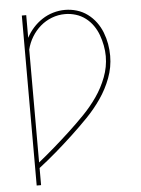

<svg xmlns="http://www.w3.org/2000/svg" viewBox="-53 -570 606 827"><g transform="rotate(-5 250.0 -156.5)"><path d="M72 215V-520H91V-422Q103 -445 120.5 -464.5Q138 -484 160 -498.5Q182 -513 207.5 -520.5Q233 -528 259 -528Q285 -528 310 -520.5Q335 -513 356 -497.5Q377 -482 392.5 -461Q408 -440 417.5 -415.5Q427 -391 431.5 -365.5Q436 -340 436 -314Q436 -265 418.5 -218.5Q401 -172 373 -131.5Q345 -91 310.5 -55.5Q276 -20 240 13.5Q204 47 167 79Q130 111 91 141V215ZM91 117Q127 88 162 57.5Q197 27 231 -4.5Q265 -36 297.5 -69.5Q330 -103 356.5 -141Q383 -179 400 -223.5Q417 -268 417 -314Q417 -337 412.5 -360.5Q408 -384 400 -406Q392 -428 378.5 -447.5Q365 -467 346 -481.5Q327 -496 304 -503Q281 -510 258 -510Q228 -510 200.5 -499.5Q173 -489 151 -470Q129 -451 113.5 -425.5Q98 -400 91 -371Z"/></g></svg>

Font: Zed Mono Thin
Style: Regular
Weight: 100
Monospace: yes
Designer: Belleve Invis
Foundry: Belleve Invis
Version: Version 1.0.0; ttfautohint (v1.8.4)